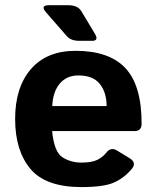

<svg xmlns="http://www.w3.org/2000/svg" viewBox="-20 -721 613 750"><path d="M160.6 -671.9Q135.3 -700.7 171.4 -700.7H245.6Q283.7 -700.7 297.4 -677.7L350.1 -590.3Q367.7 -561.5 339.8 -561.5H290.5Q256.8 -561.5 241.2 -579.6ZM39.1 -256.3Q39.1 -379.9 100.8 -451.2Q162.6 -522.5 275.4 -522.5Q406.2 -522.5 469.7 -455.1Q533.2 -387.7 533.2 -238.3Q533.2 -209 505.9 -209H183.6Q191.4 -127.9 223.6 -106.9Q255.9 -85.9 298.3 -85.9Q338.9 -85.9 360.4 -96.7Q381.8 -107.4 396.5 -126Q413.1 -147.5 437.5 -132.8L486.3 -103Q515.1 -85.4 494.6 -61Q464.8 -25.4 424.8 -7.8Q384.8 9.8 298.3 9.8Q158.2 9.8 98.6 -61.5Q39.1 -132.8 39.1 -256.3ZM184.1 -306.6H396.5Q396.5 -359.4 370.1 -392.8Q343.8 -426.3 286.1 -426.3Q240.2 -426.3 213.4 -394.3Q186.5 -362.3 184.1 -306.6Z"/></svg>

Font: Istok Web
Style: Bold
Weight: 700
Designer: Andrey V. Panov
Foundry: Andrey V. Panov
Version: Version 1.0.2g